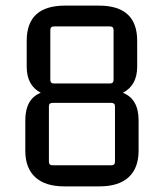

<svg xmlns="http://www.w3.org/2000/svg" viewBox="-20 -659 583 683"><path d="M334 4H209Q141 4 105.5 -28.5Q70 -61 70 -123V-231Q70 -307 125 -329Q75 -355 75 -422V-514Q75 -639 211 -639H332Q468 -639 468 -514V-422Q468 -355 417 -329Q473 -307 473 -231V-123Q473 -61 437.5 -28.5Q402 4 334 4ZM159 -375Q159 -362 172 -362H371Q384 -362 384 -375V-552Q384 -565 371 -565H172Q159 -565 159 -552ZM154 -84Q154 -71 167 -71H376Q389 -71 389 -84V-281Q389 -293 376 -293H167Q154 -293 154 -281Z"/></svg>

Font: Gemunu Libre
Style: Regular
Weight: 400
Designer: Puspanada Ekanayake, Sola Matas, Pathum Egodawatta, Kosala Senevirathne
Foundry: mooniak
Version: Version 1.100